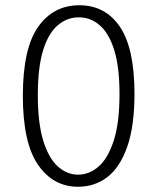

<svg xmlns="http://www.w3.org/2000/svg" viewBox="-20 -703 599 731"><path d="M435 -345Q435 -448 415 -512Q395 -576 360 -606.5Q325 -637 280 -637Q235 -637 199.5 -606.5Q164 -576 144 -511Q124 -446 124 -341Q124 -235 144.5 -168Q165 -101 200 -69.5Q235 -38 277 -38Q320 -38 355.5 -69Q391 -100 413 -167.5Q435 -235 435 -345ZM492 -346Q492 -223 464.5 -144.5Q437 -66 389 -29Q341 8 277 8Q182 8 124.5 -76Q67 -160 67 -338Q67 -518 125 -600.5Q183 -683 282 -683Q381 -683 436.5 -601Q492 -519 492 -346Z"/></svg>

Font: Yaldevi ExtraLight Light
Style: Regular
Weight: 300
Version: Version 1.100